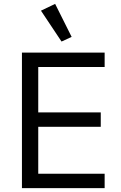

<svg xmlns="http://www.w3.org/2000/svg" viewBox="-20 -969 623 989"><path d="M297 -755 191 -914 264 -949 349 -779ZM519 0H93V-698H519V-624H177V-390H499V-316H177V-74H519Z"/></svg>

Font: Aneliza
Style: Regular
Weight: 400
Designer: Mike Abbink, Paul van der Laan, Pieter van Rosmalen
Foundry: Bold Monday
Version: Version 3.0